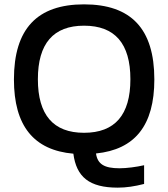

<svg xmlns="http://www.w3.org/2000/svg" viewBox="-20 -699 773 882"><path d="M366 -581C508 -581 579 -499 579 -335C579 -171 508 -89 366 -89C225 -89 154 -171 154 -335C154 -499 225 -581 366 -581ZM44 -334C44 -121 135 -9 317 7C331 114 390 163 521 163C560 163 599 157 642 146V60C607 68 562 74 529 74C459 74 428 55 421 6C600 -12 689 -123 689 -334C689 -567 582 -679 366 -679C151 -679 44 -567 44 -334Z"/></svg>

Font: LT Wave Alt Medium
Style: Regular
Weight: 500
Designer: Daniel Lyons
Version: Version 2.5 (Glyphs App)